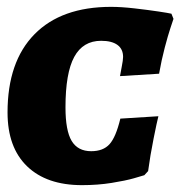

<svg xmlns="http://www.w3.org/2000/svg" viewBox="-20 -532 542 560"><path d="M2 -204Q2 -352 80.5 -432Q159 -512 304 -512Q334 -512 373 -507.5Q412 -503 442 -498.5Q472 -494 480 -492L486 -477Q484 -471 477 -450Q470 -429 460.5 -393Q451 -357 444 -317L330 -310Q331 -317 335 -337Q339 -357 339 -366Q339 -389 322.5 -401Q306 -413 275 -413Q222 -413 196.5 -366Q171 -319 171 -219Q171 -151 189 -121Q207 -91 246 -91Q281 -91 299.5 -111.5Q318 -132 331 -186L442 -193Q438 -178 428 -128Q418 -78 412 -33L401 -21Q395 -19 370.5 -12Q346 -5 305.5 1.5Q265 8 219 8Q116 8 59 -47Q2 -102 2 -204Z"/></svg>

Font: Alegreya SC ExtraBold
Style: Italic
Weight: 800
Italic angle: -7°
Designer: Juan Pablo del Peral
Foundry: Huerta Tipografica
Version: Version 2.007; ttfautohint (v1.6)